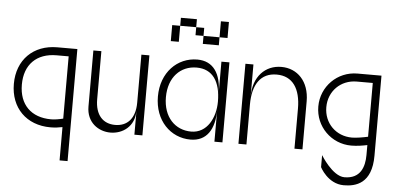

<svg xmlns="http://www.w3.org/2000/svg" viewBox="-59 -872 2467 1195"><g transform="rotate(5 1175.0 -275.0)"><path d="M275 0C304 0 330 -4 350 -8V200H400V-500H275C125 -500 25 -400 25 -250C25 -100 125 0 275 0ZM75 -250C75 -375 150 -450 275 -450H350V-61C326 -55 298 -50 275 -50C150 -50 75 -125 75 -250Z M650 0C725 0 800 -50 800 -150V0H850V-500H800V-200C800 -100 750 -50 675 -50C600 -50 550 -100 550 -200V-500H500V-150C500 -50 575 0 650 0Z M1150 0C1250 0 1300 -75 1300 -200V0H1350V-500H1300V-300C1300 -425 1250 -500 1150 -500C1025 -500 925 -400 925 -250C925 -100 1025 0 1150 0ZM975 -250C975 -375 1050 -450 1150 -450C1250 -450 1300 -375 1300 -250C1300 -150 1250 -50 1150 -50C1050 -50 975 -125 975 -250ZM975 -600H1025V-700H975ZM1025 -700H1125V-750H1025ZM1125 -650H1175V-700H1125ZM1175 -600H1275V-650H1175ZM1275 -650H1325V-750H1275Z M1675 -500C1575 -500 1500 -425 1500 -300V-500H1450V0H1500V-250C1500 -375 1550 -450 1650 -450C1750 -450 1800 -375 1800 -250V0H1850V-300C1850 -425 1775 -500 1675 -500Z M2125 200C2200 200 2300 175 2300 0V-500H2150C2025 -500 1925 -400 1925 -275C1925 -150 2025 -50 2150 -50C2186 -50 2222 -56 2250 -62V0C2250 75 2225 150 2125 150C2050 150 1975 25 1975 25V100C1975 100 2025 200 2125 200ZM1975 -275C1975 -375 2050 -450 2150 -450H2250V-114C2218 -107 2177 -100 2150 -100C2050 -100 1975 -175 1975 -275Z"/></g></svg>

Font: LS-VG5000 Light
Style: Regular
Weight: 400
Designer: Justin Bihan, 2021
Foundry: Justin Bihan, 2021
Version: Version 1.000;Glyphs 3.1.2 (3151)